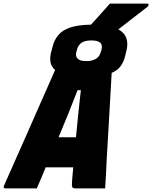

<svg xmlns="http://www.w3.org/2000/svg" viewBox="-69 -1039 839 1059"><path d="M134 0H-38Q-53 0 -47 -15Q-38 -35 -19 -78Q0 -121 26 -179.5Q52 -238 81 -303.5Q110 -369 138.5 -434.5Q167 -500 192.5 -556.5Q218 -613 235 -653Q215 -670 210 -694Q205 -718 212 -747L221 -781Q230 -819 253 -846Q276 -873 319 -887.5Q362 -902 433 -903Q459 -932 484.5 -960Q510 -988 537 -1019H744Q750 -1019 750.5 -1013Q751 -1007 745 -1002Q715 -978 691 -960Q667 -942 642.5 -922.5Q618 -903 584 -877Q618 -858 628 -828.5Q638 -799 629 -762L621 -729Q613 -696 595.5 -673Q578 -650 547 -637Q541 -523 533.5 -400.5Q526 -278 519 -150Q518 -114 515.5 -76.5Q513 -39 511 0H346Q333 0 329.5 -7.5Q326 -15 329 -48Q332 -83 335 -116H183Q172 -88 159.5 -59Q147 -30 134 0ZM436 -816Q399 -816 380.5 -803Q362 -790 356 -766L352 -752Q346 -728 360 -715Q373 -702 407 -702Q473 -702 487 -752L491 -766Q497 -790 485 -802Q471 -816 436 -816ZM359 -542Q333 -475 307.5 -411.5Q282 -348 254 -282H350Q356 -344 362.5 -408.5Q369 -473 377 -542Z"/></svg>

Font: Recursive Mn Lnr St Blk
Style: Italic
Weight: 900
Italic angle: -15°
Monospace: yes
Version: Version 1.079;hotconv 1.0.112;makeotfexe 2.5.65598; ttfautoh